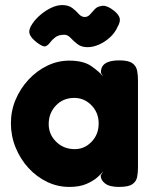

<svg xmlns="http://www.w3.org/2000/svg" viewBox="-20 -729 603 757"><path d="M449 8Q412 8 394.5 -5.5Q377 -19 377 -37L387 -54Q380 -44 363.5 -29.5Q347 -15 320 -3.5Q293 8 253 8Q207 8 165.5 -12Q124 -32 92 -67Q60 -102 41.5 -147.5Q23 -193 23 -243Q23 -292 41.5 -336Q60 -380 92.5 -415Q125 -450 166.5 -470Q208 -490 253 -490Q309 -490 340.5 -468Q372 -446 386 -428L378 -442Q376 -491 450 -491Q486 -491 501.5 -480Q517 -469 520.5 -451Q524 -433 524 -413V-68Q524 -48 520.5 -30.5Q517 -13 501.5 -2.5Q486 8 449 8ZM275 -141Q313 -141 341 -170Q369 -199 369 -242Q369 -285 340.5 -314Q312 -343 273 -343Q229 -343 200.5 -313Q172 -283 172 -240Q172 -199 201.5 -170Q231 -141 275 -141ZM225 -709Q250 -709 265 -697.5Q280 -686 290.5 -674Q301 -662 314 -662Q326 -662 335 -672Q344 -682 353.5 -692.5Q363 -703 378 -705Q395 -710 418 -695Q444 -678 450.5 -661.5Q457 -645 443 -622Q434 -601 415 -583Q396 -565 372 -554Q348 -543 325 -543Q301 -543 285.5 -555Q270 -567 258.5 -579.5Q247 -592 234 -592Q211 -592 198 -582Q185 -572 178 -562Q169 -550 159.5 -546.5Q150 -543 126 -561Q101 -580 96.5 -596.5Q92 -613 108 -636Q120 -654 140 -671Q160 -688 182.5 -698.5Q205 -709 225 -709Z"/></svg>

Font: Fredoka SemiBold
Style: Regular
Weight: 600
Designer: Ben Nathan
Foundry: Milena B. Brandão, Ben Nathan
Version: Version 2.001